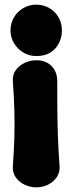

<svg xmlns="http://www.w3.org/2000/svg" viewBox="-20 -780 310 822"><path d="M136 22Q109 22 85 10.5Q61 -1 47 -21.5Q33 -42 35 -69Q40 -136 41.5 -193Q43 -250 41.5 -307Q40 -364 35 -431Q33 -459 47 -479Q61 -499 85 -510.5Q109 -522 136 -522Q176 -522 200.5 -497.5Q225 -473 225 -433Q225 -366 225.5 -308.5Q226 -251 228 -193.5Q230 -136 235 -69Q237 -42 223 -21.5Q209 -1 186 10.5Q163 22 136 22ZM135 -540Q105 -540 80 -555Q55 -570 40 -595Q25 -620 25 -650Q25 -681 40 -706Q55 -731 80 -745.5Q105 -760 135 -760Q166 -760 191 -745.5Q216 -731 230.5 -706Q245 -681 245 -650Q245 -605 216.5 -572.5Q188 -540 135 -540Z"/></svg>

Font: Winky Sans ExtraBold
Style: Regular
Weight: 800
Designer: Simon Atzbach
Foundry: typofactur
Version: Version 1.205